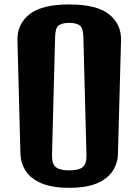

<svg xmlns="http://www.w3.org/2000/svg" viewBox="-20 -851 632 876"><path d="M295.9 5.9Q217.3 5.9 168.5 -15.1Q119.6 -36.1 97.2 -71.3Q74.7 -106.4 73.2 -148.9L59.6 -666.5Q57.6 -739.7 113.5 -785.2Q169.4 -830.6 295.9 -830.6Q422.4 -830.6 478.3 -785.2Q534.2 -739.7 532.2 -666.5L518.1 -148.9Q517.1 -106.4 494.4 -71.3Q471.7 -36.1 423.3 -15.1Q375 5.9 295.9 5.9ZM295.9 -73.7Q339.4 -73.7 357.4 -88.6Q375.5 -103.5 374.5 -144.5L360.4 -681.6Q359.4 -724.6 343.3 -735.6Q327.1 -746.6 295.9 -746.6Q264.6 -746.6 248.5 -735.6Q232.4 -724.6 231.4 -681.6L217.3 -144.5Q216.3 -103.5 234.6 -88.6Q252.9 -73.7 295.9 -73.7Z"/></svg>

Font: Denk One
Style: Regular
Weight: 400
Designer: Irina Smirnova, Eben Sorkin
Foundry: Sorkin Type Co.f
Version: Version 1.004; ttfautohint (v1.8.4.7-5d5b);gftools[0.9.23]